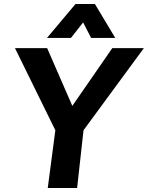

<svg xmlns="http://www.w3.org/2000/svg" viewBox="-20 -941 740 961"><path d="M219 0 257 -289 55 -700H216L342 -411L542 -700H700L398 -289L366 0ZM215 -751 358 -921H455L557 -751H436L369 -882H438L335 -751Z"/></svg>

Font: Inclusive Sans
Style: Italic
Weight: 400
Italic angle: -7°
Designer: Olivia King
Foundry: Olivia King
Version: Version 2.004